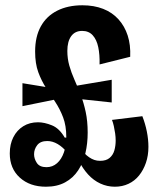

<svg xmlns="http://www.w3.org/2000/svg" viewBox="-20 -692 601 727"><path d="M154 15Q93 15 55 -19.5Q17 -54 17 -111Q17 -146 30.5 -172.5Q44 -199 68 -214Q92 -229 124 -229Q148 -229 176.5 -217.5Q205 -206 225 -171H236L235 -114Q218 -135 198.5 -146.5Q179 -158 159 -158Q133 -158 121 -142.5Q109 -127 109 -108Q109 -91 119.5 -75Q130 -59 156 -59Q179 -59 196 -74Q213 -89 222 -115Q231 -141 231 -173Q231 -216 219 -247.5Q207 -279 189.5 -305.5Q172 -332 154.5 -359Q137 -386 125 -418.5Q113 -451 113 -497Q113 -553 134.5 -592Q156 -631 196.5 -651.5Q237 -672 292 -672Q336 -672 370.5 -658.5Q405 -645 428.5 -619Q452 -593 463.5 -557.5Q475 -522 473 -477L357 -448Q358 -485 352 -513.5Q346 -542 331 -558.5Q316 -575 291 -575Q264 -575 249.5 -555Q235 -535 235 -499Q235 -470 242.5 -443.5Q250 -417 262 -390Q274 -363 285.5 -333Q297 -303 304.5 -268Q312 -233 312 -190Q312 -149 303.5 -112.5Q295 -76 276 -47Q257 -18 226.5 -1.5Q196 15 154 15ZM65 -290V-377L200 -355L203 -318ZM415 15Q386 15 360 3Q334 -9 313.5 -31.5Q293 -54 277 -86L260 -88L280 -134Q290 -122 299 -112.5Q308 -103 317.5 -96.5Q327 -90 337 -86.5Q347 -83 359 -83Q382 -83 395 -94Q408 -105 413 -122.5Q418 -140 418 -160Q418 -173 416 -187Q414 -201 411 -214.5Q408 -228 404 -238L519 -252Q530 -224 536 -194Q542 -164 542 -136Q542 -103 532.5 -75.5Q523 -48 506.5 -27.5Q490 -7 466.5 4Q443 15 415 15ZM263 -319 255 -365 403 -390V-304Z"/></svg>

Font: Bricolage Grotesque Condensed SemiBold
Style: Regular
Weight: 600
Width: 3
Designer: Mathieu Triay
Foundry: Atelier Triay
Version: Version 1.000;gftools[0.9.30]